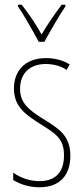

<svg xmlns="http://www.w3.org/2000/svg" viewBox="-20 -783 352 813"><path d="M144 -606H168C194 -653 228 -713 257 -756V-763H241C207 -717 182 -681 156 -637C132 -681 98 -730 72 -763H56V-756C78 -725 117 -656 144 -606ZM278 -123C278 -210 228 -239 162 -280C98 -320 65 -349 65 -407C65 -475 109 -512 174 -512C206 -512 240 -503 262 -487L275 -510C249 -527 213 -537 175 -537C82 -537 39 -479 39 -408C39 -330 90 -296 157 -254C216 -217 251 -195 251 -125C251 -56 217 -16 147 -16C105 -16 65 -31 36 -52V-21C59 -6 98 10 147 10C235 10 278 -43 278 -123Z"/></svg>

Font: Noto Sans Devanagari ExtraCondensed Thin
Style: Regular
Weight: 100
Width: 2
Designer: Jelle Bosma - Monotype Design Team
Foundry: Monotype Imaging Inc.
Version: Version 2.004